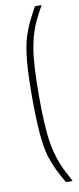

<svg xmlns="http://www.w3.org/2000/svg" viewBox="-99 -777 396 960"><g transform="rotate(-10 99.0 -296.5)"><path d="M154 150Q132 112 116.5 80Q101 48 90 14Q79 -20 73 -62Q67 -104 64 -161Q61 -218 61 -297Q61 -376 64 -432.5Q67 -489 73.5 -531Q80 -573 91 -607Q102 -641 117.5 -673Q133 -705 154 -743H188Q169 -709 154 -679Q139 -649 128.5 -616Q118 -583 110.5 -540.5Q103 -498 99.5 -438.5Q96 -379 96 -297Q96 -215 99.5 -156Q103 -97 110.5 -54Q118 -11 129 22.5Q140 56 154.5 85.5Q169 115 188 150Z"/></g></svg>

Font: Saira ExtraCondensed Thin
Style: Regular
Weight: 250
Width: 2
Designer: Hector Gatti with collaboration of the Omnibus-Type team
Foundry: Omnibus-Type
Version: Version 1.101